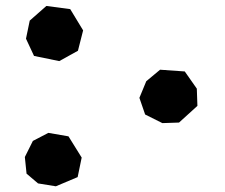

<svg xmlns="http://www.w3.org/2000/svg" viewBox="-20 -616 765 653"><path d="M524.4 -378.9 477.5 -339.8 454.1 -283.2 473.6 -226.6 532.2 -197.3 588.9 -199.2 651.4 -255.9 649.4 -314.5 608.4 -373ZM81.1 -545.9 68.4 -484.4 95.7 -425.8 181.6 -408.2 245.1 -443.4 262.7 -512.7 218.8 -585 137.7 -595.7ZM144.5 -164.1 91.8 -136.7 64.5 -82 70.3 -25.4 109.4 7.8 169.9 17.6 244.1 -13.7 257.8 -80.1 212.9 -152.3Z"/></svg>

Font: MaokenAssortedSans-TC
Style: Regular
Weight: 500
Version: Version 0.83